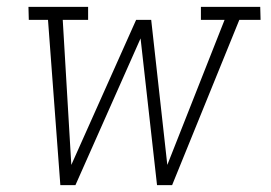

<svg xmlns="http://www.w3.org/2000/svg" viewBox="-20 -540 790 560"><path d="M156 0 120 -482H64L63 -520H237V-482H163L188 -59L377 -482H421L468 -59L635 -482H566V-520H739L740 -482H678L482 0H438L390 -428L200 0Z"/></svg>

Font: Iosevka Etoile Extralight
Style: Italic
Weight: 200
Italic angle: -9°
Designer: Belleve Invis
Foundry: Belleve Invis
Version: Version 22.1.2; ttfautohint (v1.8.4)